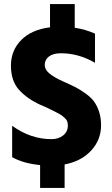

<svg xmlns="http://www.w3.org/2000/svg" viewBox="-20 -810 554 948"><path d="M299 118H178V5Q95 -3 40 -34V-189Q131 -123 234 -123Q269 -123 292 -141.5Q315 -160 315 -190Q315 -212 304 -223Q293 -234 285.5 -239.5Q278 -245 263.5 -252.5Q249 -260 239 -265Q208 -281 178 -293Q113 -323 73.5 -367Q34 -411 34 -486Q34 -561 85 -612.5Q136 -664 227 -675V-790H349V-673Q402 -665 449 -644V-500Q368 -547 281 -547Q242 -547 221.5 -531Q201 -515 201 -490Q201 -465 226 -445.5Q251 -426 291.5 -408Q332 -390 352.5 -379.5Q373 -369 399.5 -350.5Q426 -332 442 -312Q479 -262 479 -191Q479 -120 430.5 -67Q382 -14 299 2Z"/></svg>

Font: Hind Jalandhar
Style: Bold
Weight: 700
Designer: Namrata Goyal
Foundry: Indian Type Foundry
Version: Version 0.702;PS 1.0;hotconv 1.0.81;makeotf.lib2.5.63406